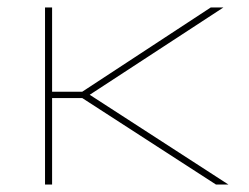

<svg xmlns="http://www.w3.org/2000/svg" viewBox="-20 -496 670 516"><path d="M560.5 0 201 -232.5H114.5V-249.5H201L546.5 -476H580.5L211.5 -235V-247.5L594 0ZM101 0V-476H120V0Z"/></svg>

Font: Anek Latin Expanded Thin
Style: Regular
Weight: 250
Width: 7
Designer: Yesha Goshar
Foundry: Ek Type
Version: Version 1.003